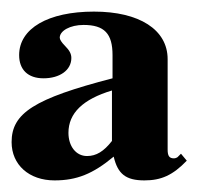

<svg xmlns="http://www.w3.org/2000/svg" viewBox="-21 -708 342 331"><path d="M172 -465C158 -447 145 -439 129 -439C110 -439 97 -456 97 -479C97 -513 122 -537 172 -552ZM291 -443 285 -437C285 -437 282 -435 279 -435C271 -435 268 -439 268 -450V-606C268 -657 219 -688 141 -688C62 -688 12 -659 12 -613C12 -588 27 -573 54 -573C82 -573 102 -587 102 -608C102 -615 99 -621 91 -629C85 -635 82 -640 82 -643C82 -655 100 -665 123 -665C159 -665 173 -650 173 -613V-573C38 -538 -1 -513 -1 -463C-1 -424 29 -397 73 -397C111 -397 139 -408 175 -438C182 -408 196 -397 228 -397C257 -397 277 -406 301 -431Z"/></svg>

Font: XITS
Style: Bold
Weight: 700
Designer: MicroPress Inc., with final additions and corrections provided by Coen Hoffman, Elsevier (retired)
Version: Version 1.302